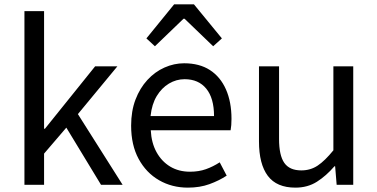

<svg xmlns="http://www.w3.org/2000/svg" viewBox="-20 -847 1730 880"><path d="M92 0V-796H182V-257H186L416 -543H518L337 -324L542 0H443L284 -262L182 -143V0Z M841 13Q768 13 709 -21Q650 -55 615.5 -118.5Q581 -182 581 -271Q581 -338 601 -390.5Q621 -443 655.5 -480.5Q690 -518 734 -537.5Q778 -557 824 -557Q894 -557 942 -526Q990 -495 1015.5 -437.5Q1041 -380 1041 -302Q1041 -287 1040 -274Q1039 -261 1037 -250H671Q674 -192 697.5 -149.5Q721 -107 760 -83.5Q799 -60 851 -60Q891 -60 923.5 -71.5Q956 -83 987 -103L1019 -42Q984 -19 940 -3Q896 13 841 13ZM670 -315H961Q961 -397 925.5 -440.5Q890 -484 826 -484Q788 -484 754.5 -464Q721 -444 698.5 -407Q676 -370 670 -315ZM651 -671 778 -827H869L997 -671L957 -635L826 -761H821L690 -635Z M1334 13Q1248 13 1207.5 -41Q1167 -95 1167 -199V-543H1259V-210Q1259 -135 1283 -100.5Q1307 -66 1361 -66Q1403 -66 1436 -88Q1469 -110 1508 -158V-543H1599V0H1523L1516 -85H1513Q1475 -41 1432.5 -14Q1390 13 1334 13Z"/></svg>

Font: Noto Sans HK Thin
Style: Regular
Weight: 400
Version: Version 2.004-H2;hotconv 1.0.118;makeotfexe 2.5.65603